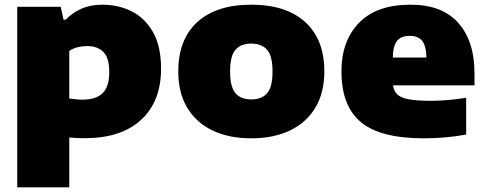

<svg xmlns="http://www.w3.org/2000/svg" viewBox="-20 -579 2068 819"><path d="M53.5 220V-550H239L251 -495H260.5Q287.5 -524 326.5 -541.5Q365.5 -559 417.5 -559Q484.5 -559 541.2 -530.8Q598 -502.5 632.5 -442.2Q667 -382 667 -286.5Q667 -146 581.8 -67.8Q496.5 10.5 341.5 10.5Q324 10.5 307 9.8Q290 9 275.5 7.5V220ZM332.5 -154Q390 -154 418 -181.8Q446 -209.5 446 -271Q446 -334 420.2 -358.2Q394.5 -382.5 352 -382.5Q331.5 -382.5 311.2 -377.5Q291 -372.5 275.5 -362V-159Q287 -157 302 -155.5Q317 -154 332.5 -154Z M1052 11Q956.5 11 886.5 -22.5Q816.5 -56 778.5 -119.8Q740.5 -183.5 740.5 -274Q740.5 -411 821.8 -485Q903 -559 1052 -559Q1200.5 -559 1282 -484.8Q1363.5 -410.5 1363.5 -274.5Q1363.5 -183.5 1325.2 -119.8Q1287 -56 1217 -22.5Q1147 11 1052 11ZM1052 -155Q1096.5 -155 1119.5 -181.5Q1142.5 -208 1142.5 -274Q1142.5 -340.5 1119.2 -366.8Q1096 -393 1052 -393Q1007.5 -393 984.5 -366.8Q961.5 -340.5 961.5 -274.5Q961.5 -208.5 984.2 -181.8Q1007 -155 1052 -155Z M1787 11Q1603 11 1519.8 -57.8Q1436.5 -126.5 1436.5 -274.5Q1436.5 -405 1511.8 -482Q1587 -559 1731 -559Q1866.5 -559 1935.2 -481Q2004 -403 2004 -267V-215H1656.5Q1660 -190.5 1675 -176Q1690 -161.5 1724.5 -155.2Q1759 -149 1821 -149Q1854.5 -149 1893.5 -152.5Q1932.5 -156 1968.5 -162V-5Q1918.5 4 1873.8 7.5Q1829 11 1787 11ZM1727.5 -426Q1691 -426 1673.8 -404.8Q1656.5 -383.5 1655.5 -333.5H1799Q1798 -383.5 1780.8 -404.8Q1763.5 -426 1727.5 -426Z"/></svg>

Font: Encode Sans SemiExpanded SemiExpanded Black
Style: Regular
Weight: 900
Width: 6
Designer: Multiple Designers
Foundry: Impallari Type
Version: Version 3.000; ttfautohint (v1.8.3) -l 8 -r 50 -G 200 -x 14 